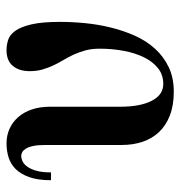

<svg xmlns="http://www.w3.org/2000/svg" viewBox="-2 -538 552 588"><g transform="rotate(-90 274.0 -244.0)"><path d="M501 -335.9Q501 -391.1 493.4 -423.6Q485.8 -456.1 473.6 -473.1Q461.4 -490.2 445.8 -495.1Q430.2 -500 414.1 -500Q382.3 -500 366.2 -480.7Q350.1 -461.4 350.1 -429.2Q350.1 -407.7 355.2 -389.9Q360.4 -372.1 367.9 -356.2Q375.5 -340.3 384.5 -325.2Q393.6 -310.1 401.1 -293.5Q408.7 -276.9 413.8 -257.8Q418.9 -238.8 418.9 -214.8Q418.9 -176.8 412.4 -141.6Q405.8 -106.4 392.6 -79.3Q379.4 -52.2 359.1 -36.1Q338.9 -20 311 -20Q277.3 -20 259.3 -55.4Q241.2 -90.8 241.2 -150.9V-366.2Q241.2 -397.5 232.9 -422.1Q224.6 -446.8 209.5 -464.1Q194.3 -481.4 173.8 -490.7Q153.3 -500 128.9 -500Q106.4 -500 85.9 -493.7Q65.4 -487.3 50 -471.7Q34.7 -456.1 25.4 -429.9Q16.1 -403.8 16.1 -363.8H40Q40 -391.1 45.2 -408.9Q50.3 -426.8 58.1 -437Q65.9 -447.3 74.5 -451.2Q83 -455.1 89.8 -455.1Q95.7 -455.1 101.6 -452.1Q107.4 -449.2 112.5 -441.2Q117.7 -433.1 120.8 -418.9Q124 -404.8 124 -381.8V-147Q124 -112.3 133.8 -83.3Q143.6 -54.2 163.6 -33Q183.6 -11.7 214.4 0.2Q245.1 12.2 287.1 12.2Q330.1 12.2 362.5 -3.4Q395 -19 418.9 -45.4Q442.9 -71.8 458.5 -106.7Q474.1 -141.6 483.6 -180.4Q493.2 -219.2 497.1 -259.3Q501 -299.3 501 -335.9Z"/></g></svg>

Font: Galatia SIL
Style: Bold
Weight: 700
Designer: Development by SIL's NRSI team
Version: Version 2.1